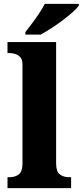

<svg xmlns="http://www.w3.org/2000/svg" viewBox="-20 -979 430 999"><path d="M19 0V-57H30Q59 -57 78 -72Q97 -87 97 -128V-644Q97 -670 84.5 -682.5Q72 -695 56.5 -699Q41 -703 30 -703H19V-760H272V-128Q272 -87 291 -72Q310 -57 339 -57H350V0ZM112 -812Q127 -831 146.5 -857Q166 -883 184 -910Q202 -937 213 -959H390V-949Q381 -936 358.5 -916Q336 -896 307 -874Q278 -852 247.5 -832.5Q217 -813 192 -799H112Z"/></svg>

Font: Noto Serif Telugu ExtraBold
Style: Regular
Weight: 800
Designer: Jelle Bosma - Monotype Design Team
Foundry: Monotype Imaging Inc.
Version: Version 2.005; ttfautohint (v1.8.4.7-5d5b)